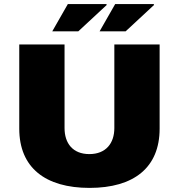

<svg xmlns="http://www.w3.org/2000/svg" viewBox="-20 -905 873 937"><path d="M466 -752H593L732 -881L730 -885H542ZM235 -752H362L501 -881L499 -885H311ZM417 12C633 12 759 -87 759 -277V-688H538V-280C538 -206 497 -153 416 -153C335 -153 295 -206 295 -280V-688H74V-277C74 -87 201 12 417 12Z"/></svg>

Font: Archivo Black
Style: Regular
Weight: 900
Designer: Hector Gatti
Foundry: Omnibus-Type
Version: Version 2.001